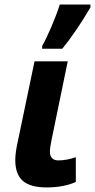

<svg xmlns="http://www.w3.org/2000/svg" viewBox="-20 -817 419 847"><path d="M47.4 -110.8Q47.4 -143.1 58.1 -190.9L132.3 -546.4H278.8L207.5 -200.2Q200.2 -165 200.2 -147.5Q200.2 -129.4 209.7 -119.4Q219.2 -109.4 236.8 -109.4Q274.4 -109.4 314.5 -123.5V-14.2Q260.3 9.8 186 9.8Q113.3 9.8 80.3 -19.5Q47.4 -48.8 47.4 -110.8ZM243.7 -796.9H378.9V-784.2Q315.9 -677.2 254.9 -602.1H166V-614.3Q183.6 -645 206.5 -698.5Q229.5 -752 243.7 -796.9Z"/></svg>

Font: Viking Open Sans
Style: Bold Italic
Weight: 700
Italic angle: -12°
Foundry: Ascender Corporation
Version: Version 2.000